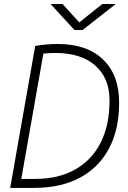

<svg xmlns="http://www.w3.org/2000/svg" viewBox="-20 -918 626 938"><path d="M29.8 0 151.9 -693.4Q204.6 -703.1 263.2 -703.1Q404.3 -703.1 483.2 -627.4Q562 -551.8 562 -416.5Q562 -285.6 512.5 -192.4Q462.9 -99.1 369.9 -49.6Q276.9 0 146 0ZM84 -43.9H150.9Q265.1 -43.9 346.7 -89.6Q428.2 -135.3 471.7 -220.9Q515.1 -306.6 515.1 -427.2Q515.1 -536.6 445.3 -597.9Q375.5 -659.2 251 -659.2Q221.7 -659.2 191.9 -656.2ZM343.8 -771.5 227.1 -898.4H285.6L367.2 -808.6L480 -898.4H545.4L383.8 -771.5Z"/></svg>

Font: CaskaydiaCove NFP ExtraLight
Style: Italic
Weight: 200
Italic angle: -10°
Designer: Aaron Bell
Foundry: Saja Typeworks
Version: Version 2111.001; VTT 6.35;Nerd Fonts 3.1.1